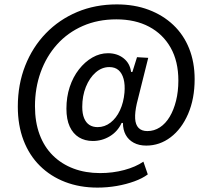

<svg xmlns="http://www.w3.org/2000/svg" viewBox="-20 -755 934 873"><path d="M423 98Q343 98 276.5 72.5Q210 47 161.5 -1Q113 -49 87 -117Q61 -185 61 -270Q61 -371 94.5 -456Q128 -541 188.5 -603.5Q249 -666 331 -700.5Q413 -735 511 -735Q591 -735 656 -710.5Q721 -686 768 -641.5Q815 -597 840 -534.5Q865 -472 865 -395Q865 -306 835.5 -237.5Q806 -169 756 -131Q706 -93 645 -93Q612 -93 588 -106Q564 -119 551.5 -142Q539 -165 539 -196H533Q515 -157 479.5 -135.5Q444 -114 402 -114Q366 -114 339 -130.5Q312 -147 297 -179.5Q282 -212 282 -261Q282 -314 297 -359.5Q312 -405 339 -439.5Q366 -474 400 -493.5Q434 -513 471 -513Q513 -513 542 -490Q571 -467 576 -428H582L603 -495L654 -492L602 -284Q593 -244 594.5 -216Q596 -188 610 -173.5Q624 -159 650 -159Q681 -159 707 -176Q733 -193 751.5 -224Q770 -255 780.5 -297Q791 -339 791 -389Q791 -476 756 -538Q721 -600 658 -633.5Q595 -667 509 -667Q425 -667 356.5 -637Q288 -607 239.5 -553Q191 -499 165 -427Q139 -355 139 -272Q139 -200 160 -143.5Q181 -87 220.5 -48Q260 -9 314.5 11.5Q369 32 435 32Q493 32 545 18Q597 4 632 -20L652 38Q628 56 591 69.5Q554 83 511 90.5Q468 98 423 98ZM424 -177Q456 -177 482.5 -197.5Q509 -218 525.5 -253.5Q542 -289 546 -334Q549 -370 542 -396Q535 -422 519 -436Q503 -450 477 -450Q443 -450 415 -425.5Q387 -401 370.5 -360Q354 -319 354 -269Q354 -238 362.5 -217.5Q371 -197 386.5 -187Q402 -177 424 -177Z"/></svg>

Font: Mona Sans ExtraLight SemiBold
Style: Italic
Weight: 600
Italic angle: -11.6951°
Version: Version 2.000